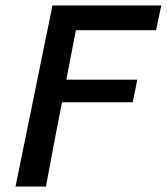

<svg xmlns="http://www.w3.org/2000/svg" viewBox="-20 -514 613 706"><path d="M173 -494H573L554 -403H259L224 -221H485L468 -138H208Q193 -63 179 11.5Q165 86 151 161L149 172H37Z"/></svg>

Font: Codetta
Style: Bold Italic
Weight: 700
Italic angle: -11°
Designer: Ulrich Proeller
Foundry: PROSA GmbH
Version: Version 2.00;September 29, 2018;FontCreator 11.5.0.2427 64-b